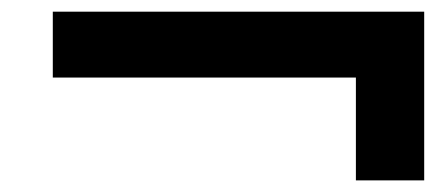

<svg xmlns="http://www.w3.org/2000/svg" viewBox="-20 -466 754 332"><path d="M595.4 -154.1V-331.9H71.3V-445.8H713.5V-154.1Z"/></svg>

Font: Russolo 10pt ExtraLight
Style: Regular
Weight: 200
Designer: Micah Stupak-Hahn
Version: Version 1.000